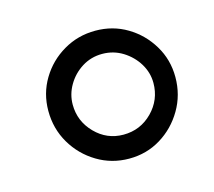

<svg xmlns="http://www.w3.org/2000/svg" viewBox="-57 -719 480 431"><g transform="rotate(-15 183.5 -503.5)"><path d="M195.5 -354.8Q155 -354.8 121.3 -375.1Q87.5 -395.4 67.4 -429.5Q47.3 -463.7 47.3 -505.1Q47.3 -545.6 67.4 -579Q87.5 -612.5 121.3 -632.2Q155 -652 195.5 -652Q236.1 -652 269.1 -632.2Q302.2 -612.5 322.3 -579Q342.5 -545.6 342.5 -505.1Q342.5 -463.6 322.3 -429.4Q302.2 -395.2 269.1 -375Q236.1 -354.8 195.5 -354.8ZM196.8 -410.1Q236.3 -410.1 263.9 -438Q291.5 -466 291.5 -505.1Q291.5 -528.9 278.8 -550Q266 -571 244.5 -584.4Q222.9 -597.7 197 -597.7Q171.1 -597.7 149.8 -584.4Q128.6 -571 116.2 -549.7Q103.8 -528.5 103.8 -504.7Q103.8 -466 131.2 -438Q158.5 -410.1 196.8 -410.1Z"/></g></svg>

Font: Briem Hand Thin
Style: Regular
Weight: 100
Designer: Gunnlaugur SE Briem, Eben Sorkin
Foundry: Sorkin Type Co.
Version: Version 1.003